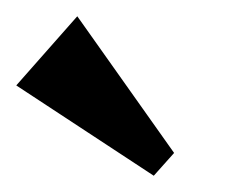

<svg xmlns="http://www.w3.org/2000/svg" viewBox="-30 -745 298 236"><path d="M159 -529 -10 -640 65 -725 184 -557Z"/></svg>

Font: Arya
Style: Bold
Weight: 700
Designer: Eduardo Rodriguez Tunni, Modular Infotech
Foundry: Eduardo Rodriguez Tunni, Modular Infotech
Version: Version 1.002